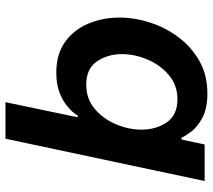

<svg xmlns="http://www.w3.org/2000/svg" viewBox="-58 -522 775 699"><g transform="rotate(90 329.5 -172.5)"><path d="M352 195 407 -68H401Q401 -68 392.5 -56Q384 -44 365 -28.5Q346 -13 316.5 -1.5Q287 10 244 10Q177 10 132.5 -22Q88 -54 66 -106.5Q44 -159 44 -219Q44 -276 62.5 -332.5Q81 -389 116.5 -436Q152 -483 203 -511.5Q254 -540 320 -540Q375 -540 408.5 -522Q442 -504 459 -481.5Q476 -459 481 -446H488L506 -530H639L485 195ZM288 -99Q340 -99 376.5 -130Q413 -161 432.5 -207.5Q452 -254 452 -300Q452 -353 425.5 -392Q399 -431 341 -431Q290 -431 253 -399.5Q216 -368 196.5 -321.5Q177 -275 177 -229Q177 -177 203.5 -138Q230 -99 288 -99Z"/></g></svg>

Font: Be Vietnam Pro SemiBold
Style: Italic
Weight: 600
Italic angle: -12°
Designer: Lam Bao, Tony Le, Vietanh Nguyen
Foundry: Yellow Type Foundry
Version: Version 1.002; ttfautohint (v1.8.3)